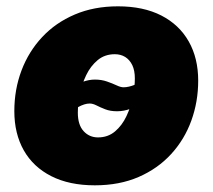

<svg xmlns="http://www.w3.org/2000/svg" viewBox="-20 -564 659 595"><path d="M273.9 10.3Q194.8 10.3 138.9 -18.1Q83 -46.4 53.7 -98.1Q24.4 -149.9 24.4 -219.7Q24.4 -286.6 46.6 -345.5Q68.8 -404.3 110.6 -449Q152.3 -493.7 211.7 -519Q271 -544.4 345.7 -544.4Q424.3 -544.4 480 -515.9Q535.6 -487.3 564.9 -435.5Q594.2 -383.8 594.2 -314Q594.2 -249 573 -190.4Q551.8 -131.8 510.5 -86.7Q469.2 -41.5 409.7 -15.6Q350.1 10.3 273.9 10.3ZM283.7 -138.2Q314.5 -138.2 336.4 -156.7Q358.4 -175.3 371.8 -203.9Q385.3 -232.4 391.6 -263.7Q397.9 -294.9 397.9 -320.8Q397.9 -345.7 389.9 -362.3Q381.8 -378.9 367.9 -387.5Q354 -396 335.9 -396Q304.7 -396 282.7 -377.7Q260.7 -359.4 247.1 -331.1Q233.4 -302.7 227.3 -271.7Q221.2 -240.7 221.2 -214.8Q221.2 -177.2 239 -157.7Q256.8 -138.2 283.7 -138.2ZM175.3 -193.4 135.3 -230.5Q168 -265.6 192.1 -284.4Q216.3 -303.2 236.1 -310.3Q255.9 -317.4 273.9 -317.4Q294.4 -317.4 311.3 -311.5Q328.1 -305.7 341.1 -299.6Q354 -293.5 362.8 -293.5Q378.4 -293.5 398.2 -301.5Q418 -309.6 441.4 -342.8L483.9 -310.1Q454.1 -274.4 429.9 -254.6Q405.8 -234.9 385 -227.1Q364.3 -219.2 342.8 -219.2Q321.8 -219.2 306.2 -225.3Q290.5 -231.4 279.1 -237.3Q267.6 -243.2 257.8 -243.2Q242.2 -243.2 221.7 -231.9Q201.2 -220.7 175.3 -193.4Z"/></svg>

Font: Inter 20pt Black
Style: Italic
Weight: 900
Italic angle: -9.3988°
Version: Version 4.001;git-66647c0bb